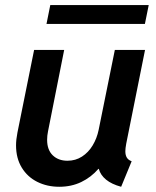

<svg xmlns="http://www.w3.org/2000/svg" viewBox="-20 -714 602 742"><path d="M42 -152.3Q42 -173.8 47.4 -201.7L111.8 -521H228L165.5 -206.1Q162.1 -189.5 162.1 -173.8Q162.1 -134.8 183.8 -113.8Q205.6 -92.8 240.7 -92.8Q272 -92.8 296.9 -108.9Q321.8 -125 338.1 -152.1Q354.5 -179.2 361.3 -212.4L423.8 -521H540.5L467.8 -158.7Q464.4 -140.1 464.4 -129.4Q464.4 -114.7 470 -105.2Q475.6 -95.7 488.8 -90.8L448.2 7.8Q411.6 -2 389.9 -19.8Q368.2 -37.6 361.8 -61.5H360.4Q332 -28.8 293.9 -10.5Q255.9 7.8 209 7.8Q162.1 7.8 124 -11.2Q85.9 -30.3 64 -66.4Q42 -102.5 42 -152.3ZM174.3 -694.3H554.7L540 -621.6H159.7Z"/></svg>

Font: Reddit Sans Vanilla SemiBold
Style: Italic
Weight: 600
Italic angle: -11.25°
Designer: Stephen Hutchings
Version: Version 1.013